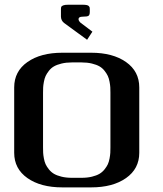

<svg xmlns="http://www.w3.org/2000/svg" viewBox="-20 -812 707 832"><path d="M244.1 -771Q244.1 -778.8 245.4 -782.2Q246.6 -785.6 253.7 -788.6Q260.7 -791.5 275.4 -791.5H337.9Q349.1 -791.5 356 -790Q362.8 -788.6 365.5 -784.9Q368.2 -781.2 368.7 -778.8Q369.1 -776.4 369.1 -771V-760.3Q369.1 -748 364 -743.9Q358.9 -739.7 337.9 -739.7Q320.3 -739.7 320.3 -729Q320.3 -722.2 328.6 -713.9L380.4 -674.8L357.4 -639.6L257.8 -712.4Q244.6 -722.7 244.1 -739.7ZM250 0Q156.2 0 98.9 -40.3Q41.5 -80.6 41.5 -149.9V-433.1Q41.5 -502.9 98.9 -543.2Q156.2 -583.5 250 -583.5H375Q468.8 -583.5 526.1 -543.2Q583.5 -502.9 583.5 -433.1V-149.9Q583.5 -80.6 526.1 -40.3Q468.8 0 375 0ZM333.5 -41.5Q358.4 -41.5 378.4 -46.4Q398.4 -51.3 411.1 -58.8Q423.8 -66.4 433.1 -78.1Q442.4 -89.8 447.3 -100.3Q452.1 -110.8 454.8 -125.5Q457.5 -140.1 458 -149.9Q458.5 -159.7 458.5 -172.9V-410.6Q458.5 -423.8 458 -433.3Q457.5 -442.9 454.8 -457.5Q452.1 -472.2 447.3 -482.7Q442.4 -493.2 433.1 -505.1Q423.8 -517.1 411.1 -524.4Q398.4 -531.7 378.4 -536.6Q358.4 -541.5 333.5 -541.5H291.5Q266.6 -541.5 246.6 -536.6Q226.6 -531.7 213.9 -524.4Q201.2 -517.1 191.9 -505.1Q182.6 -493.2 177.7 -482.7Q172.9 -472.2 170.2 -457.5Q167.5 -442.9 167 -433.3Q166.5 -423.8 166.5 -410.6V-172.9Q166.5 -159.7 167 -149.9Q167.5 -140.1 170.2 -125.5Q172.9 -110.8 177.7 -100.3Q182.6 -89.8 191.9 -78.1Q201.2 -66.4 213.9 -58.8Q226.6 -51.3 246.6 -46.4Q266.6 -41.5 291.5 -41.5Z"/></svg>

Font: Gputeks
Style: Bold
Weight: 600
Width: 8
Version: Version 0.9